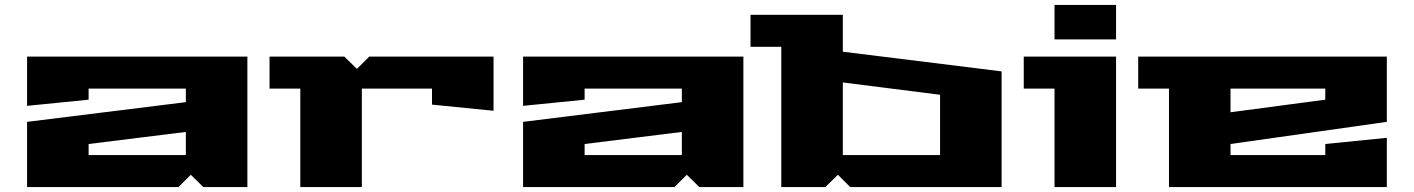

<svg xmlns="http://www.w3.org/2000/svg" viewBox="-20 -760 5744 780"><path d="M90 0V-265L735 -345V-400H340V-355L90 -330V-530H985V0H806L755 -50L705 0ZM340 -130H735V-224L340 -175Z M1075 -400V-530H1379L1430 -480L1480 -530H1985V-310L1735 -335V-400H1450V0H1200V-400Z M2105 0V-265L2750 -345V-400H2355V-355L2105 -330V-530H3000V0H2821L2770 -50L2720 0ZM2355 -130H2750V-224L2355 -175Z M3029 -570V-700H3404V-550L4049 -470V0H3434L3384 -50L3333 0H3154V-570ZM3404 -130H3799V-375L3404 -425Z M4139 -400V-530H4514V0H4264V-400ZM4264 -600V-740H4514V-600Z M4604 -400V-530H5614V-265L4979 -175V-130H5364V-175L5614 -200V0H4729V-400ZM4979 -304 5364 -355V-400H4979Z"/></svg>

Font: Stalin One
Style: Regular
Weight: 400
Designer: Jovanny Lemonad
Foundry: Alexey Maslov, Jovanny Lemonad
Version: Version 3.002; ttfautohint (v0.91) -l 8 -r 50 -G 200 -x 0 -w